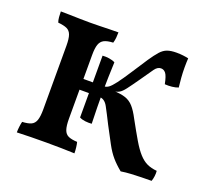

<svg xmlns="http://www.w3.org/2000/svg" viewBox="-88 -573 752 689"><g transform="rotate(20 287.5 -228.5)"><path d="M36 2Q36 -9 37.5 -20.5Q39 -32 41 -40Q63 -41 75 -46.5Q87 -52 92 -66.5Q97 -81 97 -108V-351Q97 -378 92 -392Q87 -406 75 -411.5Q63 -417 41 -419Q38 -427 37 -438Q36 -449 36 -460Q51 -460 70 -459.5Q89 -459 109 -458.5Q129 -458 147 -458Q165 -458 184 -458.5Q203 -459 221.5 -459.5Q240 -460 256 -460Q256 -449 255 -439Q254 -429 251 -419Q229 -418 217 -412Q205 -406 200 -392Q195 -378 195 -351V-108Q195 -81 200 -66.5Q205 -52 217 -46.5Q229 -41 251 -40Q253 -33 254.5 -21Q256 -9 256 2Q233 1 205.5 0.5Q178 0 149 0Q121 0 90 0.5Q59 1 36 2ZM434 6Q412 -12 397 -29.5Q382 -47 368.5 -72Q355 -97 335 -135Q316 -173 303.5 -196Q291 -219 271 -219H183V-260H271Q282 -260 291 -266.5Q300 -273 314 -291.5Q328 -310 350 -344Q373 -380 388.5 -403Q404 -426 416 -439.5Q428 -453 442 -458Q456 -463 477 -463Q490 -463 502.5 -461.5Q515 -460 523 -458Q522 -442 522 -422.5Q522 -403 523.5 -384Q525 -365 527 -348Q517 -344 503.5 -342.5Q490 -341 476 -342Q470 -372 462.5 -381.5Q455 -391 444 -391Q431 -391 420.5 -376.5Q410 -362 386 -327Q365 -297 353.5 -282Q342 -267 333 -262Q324 -257 311 -255L310 -257Q340 -256 357.5 -250Q375 -244 388 -229.5Q401 -215 415 -188Q438 -146 454.5 -118Q471 -90 486 -73.5Q501 -57 517 -49.5Q533 -42 555 -40Q556 -30 554.5 -19Q553 -8 550 0Q531 0 511.5 0.5Q492 1 472.5 2Q453 3 434 6ZM278 -119Q266 -118 253 -119.5Q240 -121 231 -126V-362Q243 -363 256.5 -361Q270 -359 279 -354Q278 -326 277 -296Q276 -266 276 -240Q276 -214 276.5 -181.5Q277 -149 278 -119Z"/></g></svg>

Font: Vollkorn
Style: Regular
Weight: 400
Designer: Friedrich Althausen
Foundry: Friedrich Althausen
Version: Version 5.001